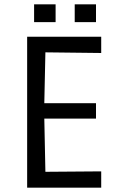

<svg xmlns="http://www.w3.org/2000/svg" viewBox="-20 -864 554 884"><path d="M105 0V-695H446V-620L189 -623L184 -389H422V-318H184L189 -73L446 -75V0ZM236 -762H137V-844H236ZM422 -762H324V-844H422Z"/></svg>

Font: Ruda
Style: Regular
Weight: 400
Designer: Mariela Monsalve, Angelina Sanchez
Foundry: Mariela Monsalve, Angelina Sanchez
Version: Version 1.002